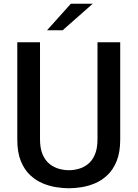

<svg xmlns="http://www.w3.org/2000/svg" viewBox="-20 -996 736 1027"><path d="M349 11Q319 11 282.2 5.5Q245.5 0 208.8 -15.2Q172 -30.5 141 -59.5Q110 -88.5 91.2 -135Q72.5 -181.5 72.5 -249.5V-770H194V-251.5Q194 -201 208.5 -168.5Q223 -136 246.2 -118Q269.5 -100 296.5 -92.8Q323.5 -85.5 349 -85.5Q373.5 -85.5 400.2 -92.8Q427 -100 450 -118Q473 -136 487.2 -168.5Q501.5 -201 501.5 -251.5V-770H623V-249.5Q623 -181.5 604.2 -135Q585.5 -88.5 554.8 -59.5Q524 -30.5 487.5 -15.2Q451 0 414.5 5.5Q378 11 349 11ZM231.5 -834 359 -976H476L315 -834Z"/></svg>

Font: Junction SemiBold
Style: Regular
Weight: 600
Designer: Caroline Hadilaksono
Foundry: Caroline Hadilaksono, Tyler Finck, The League of Moveable Type
Version: Version 2.000; ttfautohint (v1.8.3)